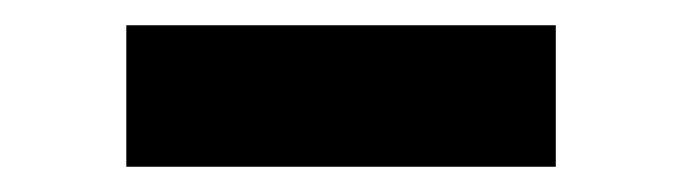

<svg xmlns="http://www.w3.org/2000/svg" viewBox="-20 -717 540 152"><path d="M80 -585V-697H420V-585Z"/></svg>

Font: Radio Canada
Style: Regular
Weight: 400
Designer: Charles Daoud, Etienne Aubert Bonn, Alexandre Saumier Demers, Jacques Le Bailly
Foundry: Radio-Canada
Version: Version 2.104;gftools[0.9.28.dev5+ged2979d]